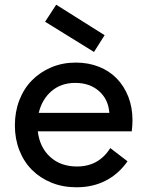

<svg xmlns="http://www.w3.org/2000/svg" viewBox="-20 -779 623 813"><path d="M304 14Q246 14 198 -5.5Q150 -25 115.5 -59.5Q81 -94 62 -142.5Q43 -191 43 -248Q43 -306 62 -355Q81 -404 115.5 -439Q150 -474 197.5 -494Q245 -514 301 -514Q354 -514 398.5 -496.5Q443 -479 474.5 -446.5Q506 -414 523.5 -369Q541 -324 541 -270Q541 -249 538 -223H140Q148 -155 192.5 -114.5Q237 -74 306 -74Q398 -74 447 -152L520 -96Q482 -42 427.5 -14Q373 14 304 14ZM299 -428Q239 -428 198.5 -393.5Q158 -359 144 -301H443Q439 -358 399.5 -393Q360 -428 299 -428ZM171 -687 218 -759 423 -630 378 -559Z"/></svg>

Font: NT Somic Medium
Style: Regular
Weight: 500
Designer: Ravid Balaliev — lead type designer, mastering
Michael Voronin — secret advisor, marketing
Ivan Kovalenko — best boy
Foundry: NT Type
Version: Version 0.7